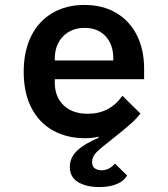

<svg xmlns="http://www.w3.org/2000/svg" viewBox="-20 -548 680 778"><path d="M263 128Q263 91 292 63Q321 35 380 10L378 6Q356 12 324 12Q250 12 193.5 -20Q137 -52 106.5 -112.5Q76 -173 76 -257Q76 -340 106 -401Q136 -462 192 -495Q248 -528 322 -528Q396 -528 450.5 -496Q505 -464 534.5 -405.5Q564 -347 564 -269V-227H202V-213Q202 -156 237.5 -121.5Q273 -87 336 -87Q425 -87 476 -160L549 -88Q533 -67 510 -46.5Q487 -26 443 9Q387 52 370 70Q353 88 353 108Q353 126 364 134Q375 142 392 142Q422 142 446 115L495 163Q483 185 454 197.5Q425 210 382 210Q330 210 296.5 190Q263 170 263 128ZM439 -303V-312Q439 -368 407.5 -401.5Q376 -435 323 -435Q269 -435 235.5 -400.5Q202 -366 202 -310V-303Z"/></svg>

Font: Writer SemiBold
Style: Regular
Weight: 600
Monospace: yes
Designer: Mike Abbink, Paul van der Laan, Pieter van Rosmalen
Foundry: Bold Monday
Version: Version 2.001 2020